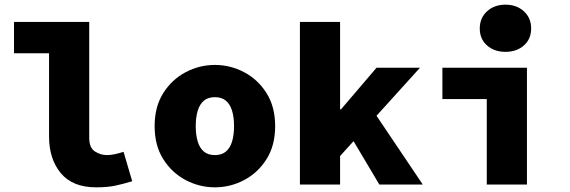

<svg xmlns="http://www.w3.org/2000/svg" viewBox="-20 -790 2440 822"><path d="M391 12Q291 12 240.5 -48.5Q190 -109 190 -206V-562H40V-696H362V-200Q362 -157 386.5 -141.5Q411 -126 437 -126Q453 -126 470 -129.5Q487 -133 509 -140L546 -14Q506 -2 473 5Q440 12 391 12Z M900 12Q834 12 775 -19Q716 -50 679 -108.5Q642 -167 642 -250Q642 -333 679 -391.5Q716 -450 775 -481Q834 -512 900 -512Q966 -512 1025 -481Q1084 -450 1121 -391.5Q1158 -333 1158 -250Q1158 -167 1121 -108.5Q1084 -50 1025 -19Q966 12 900 12ZM900 -126Q929 -126 947 -141Q965 -156 973.5 -184Q982 -212 982 -250Q982 -288 973.5 -316Q965 -344 947 -359Q929 -374 900 -374Q871 -374 853 -359Q835 -344 826.5 -316Q818 -288 818 -250Q818 -212 826.5 -184Q835 -156 853 -141Q871 -126 900 -126Z M1264 0V-696H1436V-322H1440L1592 -500H1778L1436 -122V0ZM1604 0 1478 -212 1576 -318 1790 0Z M2064 0V-366H1874V-500H2236V0ZM2144 -568Q2096 -568 2065 -595.5Q2034 -623 2034 -668Q2034 -713 2065 -741.5Q2096 -770 2144 -770Q2192 -770 2223 -741.5Q2254 -713 2254 -668Q2254 -623 2223 -595.5Q2192 -568 2144 -568Z"/></svg>

Font: Source Code Pro ExtraLight Black
Style: Regular
Weight: 900
Monospace: yes
Version: Version 1.018;hotconv 1.0.116;makeotfexe 2.5.65601